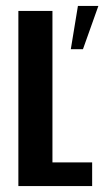

<svg xmlns="http://www.w3.org/2000/svg" viewBox="-20 -628 358 648"><path d="M42 0V-591H157V-80H291V0ZM219 -462 243 -608H312L260 -462Z"/></svg>

Font: Alumni Sans Thin
Style: Bold
Weight: 700
Version: Version 1.018